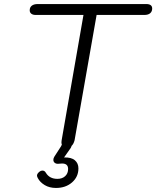

<svg xmlns="http://www.w3.org/2000/svg" viewBox="-20 -720 773 950"><path d="M733 -678Q733 -663 723 -654.5Q713 -646 694 -646H458L349 -26Q344 -7 334 2Q334 4 330 12L297 59Q333 58 350.5 73Q368 88 368 113Q368 155 336.5 182.5Q305 210 257 210Q225 210 201.5 196Q178 182 167 161Q163 153 163 149Q163 139 176 129Q182 124 190 124Q201 124 207 135Q225 165 264 165Q288 165 302.5 151.5Q317 138 317 116Q317 89 287 89Q278 89 273 90Q260 92 252 86.5Q244 81 244 71Q244 63 249 55L282 4Q283 1 284 -0.5Q285 -2 286 -3Q284 -11 284 -16Q284 -23 285 -26L393 -646H157Q143 -646 135 -652Q127 -658 127 -669Q127 -684 137.5 -692Q148 -700 167 -700H703Q733 -700 733 -678Z"/></svg>

Font: Kodchasan Light
Style: Italic
Weight: 300
Italic angle: -10°
Version: Version 1.000; ttfautohint (v1.6)